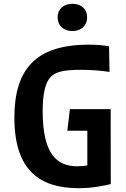

<svg xmlns="http://www.w3.org/2000/svg" viewBox="-20 -976 660 1008"><path d="M555 -598.5 552.5 -733C524.5 -738 490 -741.5 445.5 -741.5C165.5 -741.5 55.5 -610 55.5 -358.5C55.5 -83 187 12 393.5 12C463 12 518.5 0.5 561.5 -9.5L561 -403H347L333.5 -289.5H438.5V-107.5C423 -105 406 -103 387.5 -103C282 -103 204 -161 204 -393.5C204 -493.5 221.5 -550 249 -575C275 -598.5 311 -609.5 408 -609.5C462.5 -609.5 509.5 -605 555 -598.5ZM282.5 -885C282.5 -841 314 -813 360 -813C406 -813 437.5 -841 437.5 -885C437.5 -929 406 -956 360 -956C314 -956 282.5 -929 282.5 -885Z"/></svg>

Font: Monaspace Argon
Style: Bold
Weight: 700
Designer: Riley Cran & the Lettermatic Team
Foundry: Lettermatic
Version: Version 1.000 (Monaspace Argon)